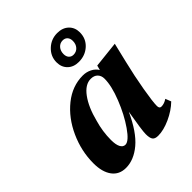

<svg xmlns="http://www.w3.org/2000/svg" viewBox="-190 -769 890 890"><g transform="rotate(-45 255.5 -324.0)"><path d="M26 -112Q26 -192 60 -267Q94 -342 152 -388.5Q210 -435 279 -435Q302 -435 322 -425Q342 -415 353 -397L359 -420L488 -434L465 -338Q447 -264 434.5 -191.5Q422 -119 422 -92Q422 -75 435 -75Q454 -75 473 -88L484 -60Q453 -30 409 -10Q365 10 329 10Q308 10 300.5 -0.5Q293 -11 293 -36Q293 -61 311 -165Q269 -73 219.5 -31.5Q170 10 118 10Q74 10 50 -22.5Q26 -55 26 -112ZM340 -353Q340 -373 328 -385.5Q316 -398 294 -398Q257 -398 225.5 -355Q194 -312 176 -241Q160 -186 160 -131Q160 -100 168.5 -84Q177 -68 192 -68Q215 -68 250.5 -119Q286 -170 313 -238Q340 -306 340 -353ZM236 -564Q236 -603 265 -630.5Q294 -658 334 -658Q369 -658 390 -638Q411 -618 411 -586Q411 -545 382 -518.5Q353 -492 311 -492Q277 -492 256.5 -512Q236 -532 236 -564ZM360 -581Q360 -597 351.5 -606.5Q343 -616 328 -616Q310 -616 298 -602.5Q286 -589 286 -568Q286 -552 294.5 -542.5Q303 -533 317 -533Q336 -533 348 -546.5Q360 -560 360 -581Z"/></g></svg>

Font: Unna
Style: Bold Italic
Weight: 700
Italic angle: -8.05°
Designer: Jorge de Buen Unna
Foundry: Omnibus-Type
Version: Version 2.008